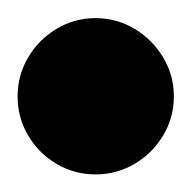

<svg xmlns="http://www.w3.org/2000/svg" viewBox="-57 -558 215 215"><path d="M-37.3 -450Q-37.3 -426.3 -25.5 -406.3Q-13.7 -386.3 6.3 -374.5Q26.3 -362.7 50 -362.7Q73.7 -362.7 93.7 -374.5Q113.7 -386.3 125.7 -406.3Q137.7 -426.3 137.7 -450Q137.7 -473.7 125.7 -493.7Q113.7 -513.7 93.7 -525.7Q73.7 -537.7 50 -537.7Q26.3 -537.7 6.3 -525.7Q-13.7 -513.7 -25.5 -493.7Q-37.3 -473.7 -37.3 -450Z"/></svg>

Font: Linefont Thin
Style: Regular
Weight: 100
Monospace: yes
Version: Version 3.002;gftools[0.9.33]